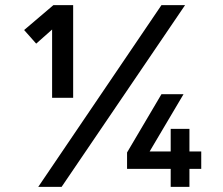

<svg xmlns="http://www.w3.org/2000/svg" viewBox="-20 -728 869 748"><path d="M265 -347V-708H188L74 -611L121 -558L183 -613V-347ZM129 0H220L701 -708H609ZM718 -138V-226H645V-138H563L695 -361H609L475 -134V-70H645V0H718V-70H764V-138Z"/></svg>

Font: UULA Sans Medium
Style: Regular
Weight: 500
Designer: Mohamed Gaber, Laura Garcia Mut
Foundry: Kief Type Foundry
Version: Version 3.006;hotconv 1.0.109;makeotfexe 2.5.65596